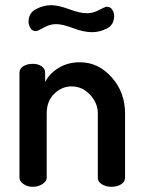

<svg xmlns="http://www.w3.org/2000/svg" viewBox="-20 -720 553 740"><path d="M55 -35V-440Q55 -455 69.5 -464.5Q84 -474 107 -474Q127 -474 140.5 -464.5Q154 -455 154 -440V-404Q170 -436 205.5 -458Q241 -480 288 -480Q359 -480 410.5 -422Q462 -364 462 -283V-35Q462 -19 446.5 -9.5Q431 0 409 0Q389 0 373 -9.5Q357 -19 357 -35V-283Q357 -323 327 -355Q297 -387 256 -387Q218 -387 189 -358.5Q160 -330 160 -283V-35Q160 -22 144 -11Q128 0 107 0Q85 0 70 -11Q55 -22 55 -35ZM90 -636Q90 -670 119 -685Q148 -700 177 -700Q205 -700 246.5 -684.5Q288 -669 315 -669Q339 -669 362 -681.5Q385 -694 392 -694Q406 -694 413 -682Q420 -670 420 -660Q420 -624 392 -610Q364 -596 335 -596Q303 -596 262 -611.5Q221 -627 196 -627Q172 -627 148.5 -613.5Q125 -600 118 -600Q104 -600 97 -612.5Q90 -625 90 -636Z"/></svg>

Font: TerminalDosisSemiBold
Style: Bold
Weight: 600
Designer: EdgarTolentino, PabloImpallari, IginoMarini
Foundry: EdgarTolentino, PabloImpallari, IginoMarini
Version: Version 1.006